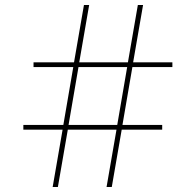

<svg xmlns="http://www.w3.org/2000/svg" viewBox="-20 -753 788 773"><path d="M213 0H192L232 -231H74V-250H235L275 -483H115V-502H278L318 -733H339L299 -502H495L535 -733H556L516 -502H674V-483H513L473 -250H633V-231H470L430 0H409L449 -231H253ZM296 -483 256 -250H452L492 -483Z"/></svg>

Font: IBM Plex Sans JP Thin
Style: Regular
Weight: 100
Designer: Mike Abbink; Paul van der Laan; Pieter van Rosmalen; Wujin Sim; Yejin Wi; Jinhee Kim; Boomi Park; Yona Kim; Kichan Ma
Foundry: Sandoll Inc.
Version: Version 1.001